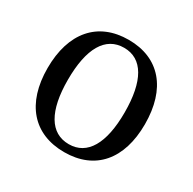

<svg xmlns="http://www.w3.org/2000/svg" viewBox="-124 -652 799 794"><g transform="rotate(30 275.0 -255.0)"><path d="M275 13C422 13 507 -86 507 -254C507 -423 422 -523 275 -523C128 -523 42 -423 42 -254C42 -86 128 13 275 13ZM275 -25C186 -25 139 -106 139 -254C139 -404 186 -485 275 -485C363 -485 410 -404 410 -254C410 -106 363 -25 275 -25Z"/></g></svg>

Font: Arima Koshi Medium
Style: Regular
Weight: 500
Designer: Joana Correia and Natanael Gama
Foundry: NDISCOVER
Version: Version 1.019;PS 001.019;hotconv 1.0.88;makeotf.lib2.5.64775